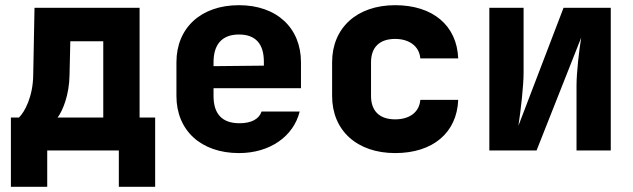

<svg xmlns="http://www.w3.org/2000/svg" viewBox="-20 -580 2440 740"><path d="M162 140V0H438V140H578V-127H518V-550H113L108 -290C107 -209 76 -149 53 -127H22V140ZM202 -127C221 -152 247 -213 248 -291L251 -421H378V-127Z M1140 -340C1140 -472 1047 -560 901 -560C754 -560 660 -472 660 -340V-210C660 -78 754 10 901 10C1020 10 1111 -54 1135 -150H988C979 -122 950 -105 903 -105C836 -105 803 -141 803 -210V-240H1140ZM803 -340C803 -408 835 -447 901 -447C966 -447 997 -410 997 -342V-327L803 -325Z M1503 10C1648 10 1741 -68 1746 -195H1600C1596 -147 1558 -120 1503 -120C1443 -120 1410 -152 1410 -210V-340C1410 -398 1443 -430 1503 -430C1557 -430 1596 -402 1600 -355H1746C1741 -482 1648 -560 1503 -560C1356 -560 1260 -473 1260 -340V-210C1260 -77 1356 10 1503 10Z M2048 0 2220 -435C2212 -386 2202 -301 2202 -250V0H2334V-550H2152L1978 -95C1987 -153 1998 -249 1998 -300V-550H1866V0Z"/></svg>

Font: Tekne LDO ExtraBold
Style: Regular
Weight: 800
Monospace: yes
Designer: Alessio Laiso, Mario Rullo, Paolo Rosset
Foundry: Alessio Laiso
Version: Version 1.000;hotconv 1.0.109;makeotfexe 2.5.65596